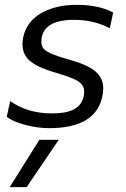

<svg xmlns="http://www.w3.org/2000/svg" viewBox="-20 -515 519 794"><path d="M8 -32 22 -97Q94 -46 194 -46Q256 -46 287 -63.5Q318 -81 326 -116Q328 -123 328 -136Q328 -163 303 -179Q278 -195 208 -215Q142 -234 107.5 -260Q73 -286 73 -333Q73 -346 76 -361Q90 -426 150 -460.5Q210 -495 297 -495Q343 -495 382.5 -486.5Q422 -478 448 -463L434 -398Q405 -414 367 -423.5Q329 -433 287 -433Q151 -433 151 -341Q151 -324 161.5 -312.5Q172 -301 198 -290.5Q224 -280 274 -266Q345 -246 376 -218.5Q407 -191 407 -149Q407 -132 403 -116Q376 15 183 15Q136 15 84.5 1.5Q33 -12 8 -32ZM143 63H223L90 259H20Z"/></svg>

Font: Prompt Light
Style: Italic
Weight: 300
Italic angle: -12°
Designer: Katatrad Team
Foundry: CadsonDemak
Version: Version 1.000